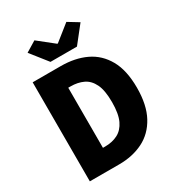

<svg xmlns="http://www.w3.org/2000/svg" viewBox="-200 -973 1001 1093"><g transform="rotate(-30 300.0 -426.5)"><path d="M67 0V-651H251Q345 -651 415.5 -617.5Q486 -584 526 -513Q566 -442 566 -328Q566 -215 526.5 -142Q487 -69 418 -34.5Q349 0 260 0ZM227 -128H242Q289 -128 325 -146.5Q361 -165 381.5 -208Q402 -251 402 -328Q402 -405 381.5 -447Q361 -489 325 -506Q289 -523 242 -523H227ZM213 -701 126 -811 195 -853 298 -771H302L405 -853L474 -811L387 -701Z"/></g></svg>

Font: Source Code Pro ExtraBold
Style: Regular
Weight: 800
Monospace: yes
Designer: Paul D. Hunt, Teo Tuominen
Foundry: Adobe Systems Incorporated
Version: Version 1.018;hotconv 1.0.116;makeotfexe 2.5.65601